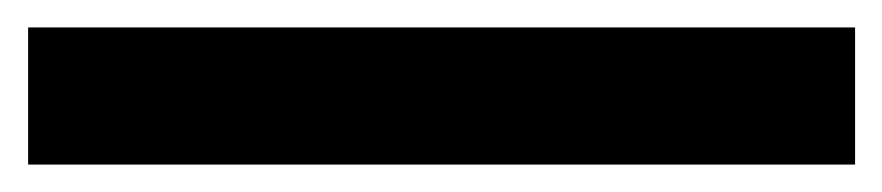

<svg xmlns="http://www.w3.org/2000/svg" viewBox="-22 -120 643 140"><path d="M-1.5 -100H601.5V0H-1.5Z"/></svg>

Font: JuliaMono
Style: Bold Italic
Weight: 700
Italic angle: -9°
Monospace: yes
Designer: cormullion
Foundry: corm
Version: Version 0.057; ttfautohint (v1.8.4)